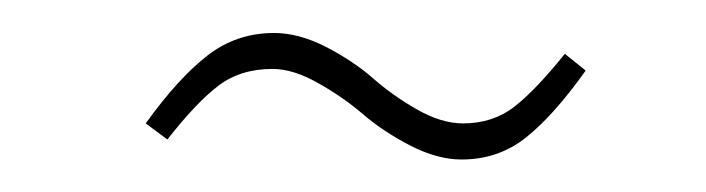

<svg xmlns="http://www.w3.org/2000/svg" viewBox="-20 -377 430 117"><path d="M261.2 -279.8Q246.6 -279.8 230 -288.3Q213.4 -296.9 201.2 -307.4Q189 -317.9 173.8 -326.4Q158.7 -335 146 -335Q126.5 -335 113 -324.7Q99.6 -314.5 82 -292L68.8 -301.8Q88.4 -329.1 106.2 -343Q124 -356.9 147 -356.9Q162.1 -356.9 178.7 -348.4Q195.3 -339.8 207.3 -329.3Q219.2 -318.8 234.1 -310.3Q249 -301.8 262.2 -301.8Q280.3 -301.8 293.5 -312Q306.6 -322.3 324.2 -344.2L336.9 -334Q317.4 -306.6 300.5 -293.2Q283.7 -279.8 261.2 -279.8Z"/></svg>

Font: Fira Sans Compressed Thin
Style: Italic
Weight: 100
Width: 3
Italic angle: -8°
Designer: Carrois Corporate & Edenspiekermann AG
Foundry: Carrois Corporate GbR & Edenspiekermann AG
Version: Version 4.203;PS 004.203;hotconv 1.0.88;makeotf.lib2.5.64775